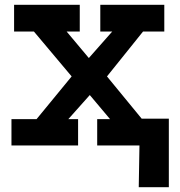

<svg xmlns="http://www.w3.org/2000/svg" viewBox="-20 -609 752 804"><path d="M561 175 564 0H477V-112H687V175ZM28 0V-110H133L280 -289L122 -477H39V-589H314V-477H259L352 -366L450 -477H400V-589H668V-477H579L428 -289L575 -110H687V0H387V-110H441L356 -211L266 -110H307V0Z"/></svg>

Font: Podkova ExtraBold
Style: Regular
Weight: 800
Designer: Ilya Yudin
Foundry: Cyreal (www.cyreal.org)
Version: Version 2.103